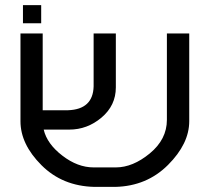

<svg xmlns="http://www.w3.org/2000/svg" viewBox="-20 -731 816 751"><path d="M69.8 -710.9H141.1V-640.1H69.8ZM246.1 -299.8Q343.8 -303.2 346.2 -393.1V-600.1H433.1V-389.2Q433.1 -318.4 377 -271Q321.3 -224.1 251 -224.1H150.9Q164.1 -168 224.1 -122.1Q283.7 -76.2 346.2 -76.2H433.1Q499.5 -76.2 565.9 -130.9Q632.8 -186 632.8 -262.2V-600.1H720.2V-256.8Q720.2 -168.9 637.2 -85.9Q554.2 -2.9 431.2 0H349.1Q224.1 -2.9 142.1 -85Q60.1 -167 60.1 -256.8V-600.1H147V-299.8Z"/></svg>

Font: Miedinger*
Style: Book
Weight: 400
Version: Version 001.000